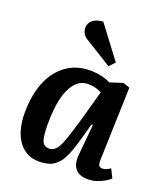

<svg xmlns="http://www.w3.org/2000/svg" viewBox="-146 -892 873 1007"><g transform="rotate(20 291.0 -388.5)"><path d="M391.1 -611.8 361.8 -580.1 209 -674.8Q178.2 -694.8 178.2 -729Q178.2 -753.9 197.5 -771Q216.8 -788.1 255.9 -791ZM490.2 -107.9Q489.3 -84.5 494.4 -74.7Q499.5 -64.9 515.1 -64.9Q533.2 -64.9 558.1 -82L582 -34.2Q563.5 -16.1 529.3 -1Q495.1 14.2 463.9 14.2Q365.7 14.2 374 -88.9L390.1 -262.2L382.8 -263.2L360.8 -185.1Q354 -160.6 349.4 -145.3Q344.7 -129.9 337.9 -110.1Q331.1 -90.3 325.4 -78.1Q319.8 -65.9 311.8 -51.3Q303.7 -36.6 295.4 -27.8Q287.1 -19 276.1 -10Q265.1 -1 252.7 3.7Q240.2 8.3 224.6 11.2Q209 14.2 190.9 14.2Q115.2 14.2 73.7 -44.4Q32.2 -103 32.2 -201.2Q32.2 -296.4 60.5 -369.4Q88.9 -442.4 145.5 -484.6Q202.1 -526.9 279.8 -526.9Q345.2 -526.9 394 -502L465.8 -524.9L502.9 -512.2ZM216.8 -67.9Q251.5 -67.9 273.4 -117.9Q295.4 -168 335.9 -314L370.1 -438Q335.9 -456.1 293.9 -456.1Q250 -456.1 220.7 -419.9Q191.4 -383.8 178.7 -325Q166 -266.1 166 -187Q166 -122.1 175.8 -95Q185.5 -67.9 216.8 -67.9Z"/></g></svg>

Font: Literata Book
Style: Bold Italic
Weight: 700
Italic angle: -3°
Designer: Latin by Veronika Burian and Jose Scaglione. Greek by Irene Vlachou. Cyrillic by Vera Evstafieva
Foundry: TypeTogether
Version: Version 1.003;PS 001.003;hotconv 1.0.88;makeotf.lib2.5.64775